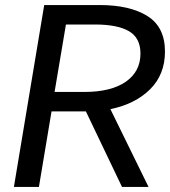

<svg xmlns="http://www.w3.org/2000/svg" viewBox="-20 -740 673 760"><path d="M155 -720H375Q494 -720 563.5 -676.5Q633 -633 633 -536Q633 -445 574 -386.5Q515 -328 417 -308L568 0H463L320 -299H184L134 0H35ZM536 -528Q536 -590 490.5 -616.5Q445 -643 356 -643H241L196 -376H313Q420 -376 478 -416.5Q536 -457 536 -528Z"/></svg>

Font: Nebula Sans Medium
Style: Regular
Weight: 500
Italic angle: -9°
Designer: Paul D. Hunt for Adobe (as Source Sans)
Foundry: Nebula Entertainment & Broadcasting LLC
Version: Version 1.010